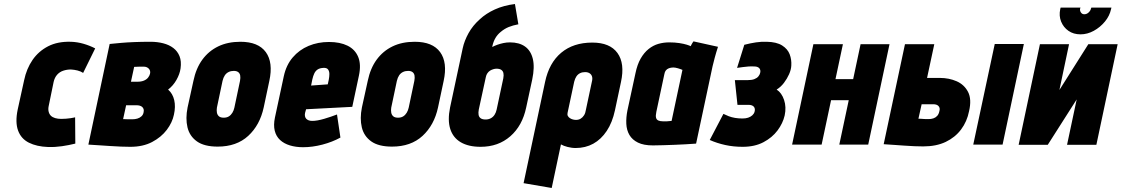

<svg xmlns="http://www.w3.org/2000/svg" viewBox="-20 -720 5585 956"><path d="M394 -357 454 -479Q427 -493 396 -502Q365 -511 333 -512Q267 -514 219.5 -489.5Q172 -465 142 -421.5Q112 -378 100 -320L68 -174Q55 -111 70 -70Q85 -29 124 -9.5Q163 10 220 12Q254 13 288.5 8Q323 3 355 -5L354 -136Q354 -136 348 -134.5Q342 -133 331.5 -131.5Q321 -130 309 -129Q297 -128 285 -128Q268 -128 254.5 -132Q241 -136 233 -144Q225 -152 222 -165Q219 -178 223 -195L247 -312Q252 -334 264.5 -348Q277 -362 295 -368Q313 -374 333 -374Q350 -373 366 -369Q382 -365 394 -357Z M817 -274Q842 -293 858.5 -322Q875 -351 879 -379Q884 -415 874 -440Q864 -465 843 -481Q822 -497 792.5 -504.5Q763 -512 730 -512Q686 -512 648.5 -510.5Q611 -509 583.5 -506.5Q556 -504 541 -502.5Q526 -501 526 -501L420 0Q420 0 435.5 1Q451 2 475 3.5Q499 5 527.5 7Q556 9 583 10Q610 11 629 11Q692 11 737.5 -13Q783 -37 810.5 -73.5Q838 -110 846 -149Q855 -189 847.5 -221.5Q840 -254 817 -274ZM697 -388Q704 -388 710 -385.5Q716 -383 720.5 -378.5Q725 -374 727 -367.5Q729 -361 727 -353Q725 -344 718 -334.5Q711 -325 697.5 -319Q684 -313 663 -313H632L648 -387Q654 -387 660.5 -387.5Q667 -388 673 -388Q679 -388 685 -388Q691 -388 697 -388ZM638 -126Q634 -126 629 -126Q624 -126 618 -126Q612 -126 605.5 -126.5Q599 -127 593 -127L608 -196H659Q668 -196 675.5 -194Q683 -192 688 -187.5Q693 -183 695 -176.5Q697 -170 695 -161Q693 -149 684.5 -141Q676 -133 664 -129.5Q652 -126 638 -126Z M1293 -185 1321 -317Q1341 -409 1303.5 -460.5Q1266 -512 1177 -512Q1114 -512 1066.5 -489Q1019 -466 987.5 -423Q956 -380 943 -317L914 -185Q903 -130 913.5 -86Q924 -42 960.5 -16Q997 10 1064 10Q1158 10 1216 -43.5Q1274 -97 1293 -185ZM1175 -317 1147 -184Q1144 -170 1137 -158.5Q1130 -147 1119.5 -140.5Q1109 -134 1094 -134Q1078 -134 1070 -141Q1062 -148 1060 -159.5Q1058 -171 1060 -184L1088 -317Q1092 -334 1099.5 -345Q1107 -356 1118.5 -361.5Q1130 -367 1144 -367Q1158 -367 1166 -361Q1174 -355 1176 -344Q1178 -333 1175 -317Z M1499 -158 1504 -176 1734 -188 1767 -343Q1779 -399 1763.5 -436.5Q1748 -474 1710.5 -492.5Q1673 -511 1618 -511Q1563 -511 1516.5 -491.5Q1470 -472 1437.5 -434Q1405 -396 1393 -340L1349 -135Q1341 -97 1348 -69Q1355 -41 1374.5 -23Q1394 -5 1423.5 4Q1453 13 1489 13Q1536 13 1585.5 0Q1635 -13 1675 -35L1658 -150Q1630 -139 1594.5 -128.5Q1559 -118 1535 -118Q1524 -118 1516.5 -121Q1509 -124 1504.5 -129Q1500 -134 1498.5 -141.5Q1497 -149 1499 -158ZM1617 -323 1612 -300 1529 -294 1535 -324Q1539 -342 1545 -354.5Q1551 -367 1561.5 -374Q1572 -381 1590 -382Q1607 -383 1613.5 -374Q1620 -365 1620 -351.5Q1620 -338 1617 -323Z M2161 -185 2189 -317Q2209 -409 2171.5 -460.5Q2134 -512 2045 -512Q1982 -512 1934.5 -489Q1887 -466 1855.5 -423Q1824 -380 1811 -317L1782 -185Q1771 -130 1781.5 -86Q1792 -42 1828.5 -16Q1865 10 1932 10Q2026 10 2084 -43.5Q2142 -97 2161 -185ZM2043 -317 2015 -184Q2012 -170 2005 -158.5Q1998 -147 1987.5 -140.5Q1977 -134 1962 -134Q1946 -134 1938 -141Q1930 -148 1928 -159.5Q1926 -171 1928 -184L1956 -317Q1960 -334 1967.5 -345Q1975 -356 1986.5 -361.5Q1998 -367 2012 -367Q2026 -367 2034 -361Q2042 -355 2044 -344Q2046 -333 2043 -317Z M2519 -509Q2502 -509 2486 -505.5Q2470 -502 2456 -497Q2442 -492 2431 -486L2432 -492Q2437 -514 2447 -531Q2457 -548 2473 -561Q2492 -577 2513 -585.5Q2534 -594 2561 -599L2544 -700Q2488 -693 2444 -673Q2400 -653 2369 -624Q2334 -593 2313 -555Q2292 -517 2284 -480L2221 -185Q2208 -121 2222 -77.5Q2236 -34 2274.5 -11.5Q2313 11 2373 11Q2461 11 2521 -41.5Q2581 -94 2600 -185L2630 -324Q2643 -386 2633 -427Q2623 -468 2594 -488.5Q2565 -509 2519 -509ZM2452 -378Q2467 -378 2475.5 -372.5Q2484 -367 2486.5 -356.5Q2489 -346 2486 -330L2453 -175Q2450 -160 2442.5 -148.5Q2435 -137 2423.5 -131Q2412 -125 2398 -125Q2382 -125 2373.5 -131Q2365 -137 2363 -148Q2361 -159 2364 -175L2399 -336Q2401 -347 2407 -355.5Q2413 -364 2420.5 -368.5Q2428 -373 2436.5 -375.5Q2445 -378 2452 -378Z M3042 -171 3072 -312Q3092 -404 3054.5 -456Q3017 -508 2929 -508Q2835 -508 2774.5 -457.5Q2714 -407 2694 -312L2587 192L2727 216L2773 -1Q2780 3 2788 6Q2796 9 2805.5 11.5Q2815 14 2825.5 15.5Q2836 17 2846 17Q2895 17 2934 -4.5Q2973 -26 3001 -68Q3029 -110 3042 -171ZM2927 -313 2897 -172Q2895 -157 2888 -146Q2881 -135 2871 -129Q2861 -123 2848 -123Q2841 -123 2833 -125Q2825 -127 2818 -131.5Q2811 -136 2807.5 -142.5Q2804 -149 2806 -158L2839 -313Q2843 -329 2850 -339.5Q2857 -350 2868 -355.5Q2879 -361 2893 -361Q2907 -361 2916 -355Q2925 -349 2928 -338.5Q2931 -328 2927 -313Z M3555 -487 3433 -514Q3427 -506 3423 -498Q3419 -490 3419 -490Q3414 -493 3399.5 -497.5Q3385 -502 3362.5 -505.5Q3340 -509 3312 -509Q3284 -509 3258 -501.5Q3232 -494 3209.5 -476Q3187 -458 3170 -428.5Q3153 -399 3144 -355L3104 -170Q3097 -135 3098.5 -103.5Q3100 -72 3114 -48Q3128 -24 3156.5 -10Q3185 4 3231 4Q3254 4 3282.5 3Q3311 2 3340 1Q3369 0 3393 -1.5Q3417 -3 3431.5 -4Q3446 -5 3446 -5L3528 -390Q3532 -407 3538.5 -431.5Q3545 -456 3555 -487ZM3248 -163 3288 -351Q3290 -363 3295.5 -369.5Q3301 -376 3308 -379Q3315 -382 3321.5 -383Q3328 -384 3332 -384Q3337 -384 3343 -383Q3349 -382 3355.5 -380Q3362 -378 3368 -376Q3374 -374 3378 -372L3324 -118Q3318 -118 3312.5 -117Q3307 -116 3301.5 -116Q3296 -116 3291 -116Q3286 -116 3280 -116Q3267 -116 3258 -120Q3249 -124 3246.5 -134Q3244 -144 3248 -163Z M3650 -382Q3665 -384 3679 -386Q3693 -388 3707.5 -389Q3722 -390 3737 -389Q3744 -389 3750 -387Q3756 -385 3760 -381Q3764 -377 3765.5 -371Q3767 -365 3765 -357Q3763 -348 3756 -339.5Q3749 -331 3736 -326Q3723 -321 3702 -321H3639L3652 -198H3707Q3716 -198 3723 -195.5Q3730 -193 3734 -188Q3738 -183 3738.5 -176.5Q3739 -170 3737 -163Q3734 -153 3725.5 -145.5Q3717 -138 3705 -134Q3693 -130 3677 -130Q3657 -130 3639.5 -133Q3622 -136 3608 -141.5Q3594 -147 3582 -153L3514 -23Q3550 -7 3591 2Q3632 11 3678 11Q3738 11 3781.5 -12Q3825 -35 3851.5 -70.5Q3878 -106 3887 -145Q3896 -187 3884 -222.5Q3872 -258 3847 -274Q3868 -287 3883.5 -307.5Q3899 -328 3909 -350.5Q3919 -373 3920 -393Q3922 -423 3912 -449.5Q3902 -476 3874.5 -493.5Q3847 -511 3798 -512Q3771 -513 3744 -509Q3717 -505 3686 -497Z M4228 -326H4140L4177 -500H4030L3924 0H4071L4118 -221H4206L4159 0H4303L4409 -500H4265Z M4826 0H4972L5078 -501H4933ZM4660 -332H4596L4632 -500H4486L4380 -2Q4380 -2 4394.5 -1Q4409 0 4432 1.5Q4455 3 4481.5 5Q4508 7 4533 8Q4558 9 4577 9Q4642 9 4689 -13.5Q4736 -36 4765.5 -75.5Q4795 -115 4805 -166Q4819 -226 4800 -262.5Q4781 -299 4743 -315.5Q4705 -332 4660 -332ZM4603 -127Q4599 -127 4593 -127Q4587 -127 4580.5 -127.5Q4574 -128 4567 -128.5Q4560 -129 4553 -129L4569 -201H4626Q4635 -201 4641.5 -199Q4648 -197 4652.5 -192.5Q4657 -188 4658.5 -181.5Q4660 -175 4657 -165Q4654 -151 4646 -142.5Q4638 -134 4627 -130.5Q4616 -127 4603 -127Z M5514 -682H5414L5412 -677Q5410 -667 5400.5 -658Q5391 -649 5379 -649Q5368 -649 5362 -658Q5356 -667 5358 -677L5360 -682H5261L5259 -674Q5252 -641 5263.5 -612.5Q5275 -584 5300 -566.5Q5325 -549 5360 -549Q5394 -549 5426 -566.5Q5458 -584 5481.5 -612.5Q5505 -641 5512 -674ZM5303 -500H5158L5052 1H5197L5341 -225L5293 1H5439L5545 -500H5399L5255 -272Z"/></svg>

Font: Advent Pro ExtraBold
Style: Italic
Weight: 800
Italic angle: -12°
Version: Version 3.000